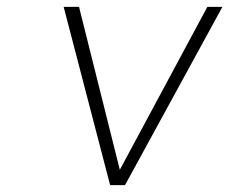

<svg xmlns="http://www.w3.org/2000/svg" viewBox="-20 -541 670 561"><path d="M166 -521H210.9L330.1 -44.9L585.9 -521H629.9L345.2 0H301.8Z"/></svg>

Font: Trueno UltraLight
Style: Italic
Weight: 250
Designer: Julieta Ulanovsky
Foundry: Julieta Ulanovsky
Version: Version 3.001b | FøM Fix